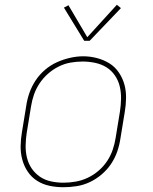

<svg xmlns="http://www.w3.org/2000/svg" viewBox="-20 -777 640 805"><path d="M246 8Q216 8 187.5 2Q159 -4 135.5 -19Q112 -34 96.5 -57Q81 -80 73.5 -107.5Q66 -135 66.5 -164.5Q67 -194 72 -223L90 -333Q94 -361 103.5 -388Q113 -415 129.5 -440Q146 -465 169 -484.5Q192 -504 218.5 -516Q245 -528 273.5 -534.5Q302 -541 329 -541Q358 -541 386.5 -533.5Q415 -526 438.5 -511.5Q462 -497 478 -473.5Q494 -450 501.5 -423Q509 -396 508.5 -366Q508 -336 503 -307L485 -197Q481 -169 471.5 -141.5Q462 -114 445.5 -89.5Q429 -65 406 -45.5Q383 -26 356.5 -13.5Q330 -1 301.5 3.5Q273 8 246 8ZM246 -11Q271 -11 297 -15.5Q323 -20 347.5 -31.5Q372 -43 393 -61Q414 -79 429 -101.5Q444 -124 452.5 -149Q461 -174 465 -200L483 -310Q487 -336 487.5 -363Q488 -390 482 -415Q476 -440 461.5 -461Q447 -482 426 -495Q405 -508 379 -513.5Q353 -519 327 -519Q301 -519 275.5 -514.5Q250 -510 226 -498Q202 -486 181.5 -468Q161 -450 146 -427.5Q131 -405 122.5 -380.5Q114 -356 110 -330L92 -220Q88 -194 87.5 -167.5Q87 -141 93 -116Q99 -91 113 -70.5Q127 -50 147.5 -36Q168 -22 194 -16.5Q220 -11 246 -11ZM333 -606 248 -745 267 -755 346 -621 470 -757 487 -743 356 -606Z"/></svg>

Font: Iosevka Curly ThExObl
Style: Regular
Weight: 100
Width: 7
Italic angle: -9°
Monospace: yes
Designer: Belleve Invis
Foundry: Belleve Invis
Version: Version 11.1.0; ttfautohint (v1.8.3)